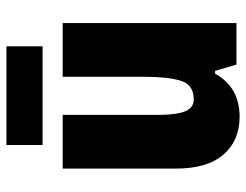

<svg xmlns="http://www.w3.org/2000/svg" viewBox="-106 -666 782 611"><g transform="rotate(-90 285.5 -361.0)"><path d="M517 -553V0H385L365 -68H356Q313 10 219 10Q143 10 98.5 -41.5Q54 -93 54 -193V-553H225V-248Q225 -192 236 -164Q247 -136 274 -136Q321 -136 333.5 -177Q346 -218 346 -289V-553ZM443 -732V-617H129V-732Z"/></g></svg>

Font: Noto Sans Lao UI Cond Blk
Style: Regular
Weight: 900
Width: 3
Designer: Monotype Design Team
Foundry: Monotype Imaging Inc.
Version: Version 2.000; ttfautohint (v1.8.4.7-5d5b)